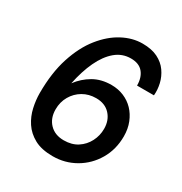

<svg xmlns="http://www.w3.org/2000/svg" viewBox="-169 -838 925 975"><g transform="rotate(30 293.5 -350.0)"><path d="M277 12Q211 12 169 -11Q127 -34 103 -70.5Q79 -107 69.5 -150Q60 -193 60 -233Q60 -352 89 -441.5Q118 -531 166 -591Q214 -651 271.5 -681.5Q329 -712 387 -712Q441 -712 477 -694Q513 -676 534 -646Q555 -616 563 -581.5Q571 -547 568 -513H469Q469 -560 445.5 -588.5Q422 -617 374 -617Q323 -617 284 -584Q245 -551 217.5 -492.5Q190 -434 174 -356Q206 -399 251 -425Q296 -451 356 -451Q395 -451 428.5 -437Q462 -423 486.5 -397.5Q511 -372 525.5 -336Q540 -300 540 -256Q540 -179 504 -118Q468 -57 408 -22.5Q348 12 277 12ZM285 -86Q332 -86 365 -107.5Q398 -129 416 -164Q434 -199 434 -239Q434 -289 404 -321.5Q374 -354 322 -354Q279 -354 245 -334Q211 -314 191 -279.5Q171 -245 171 -202Q171 -150 202 -118Q233 -86 285 -86Z"/></g></svg>

Font: Rethink Sans SemiBold
Style: Italic
Weight: 600
Italic angle: -10°
Designer: The Rethink Sans project authors (Hans Thiessen). DM Sans designed by Colophon Foundry.
Foundry: Rethink Communications LLC
Version: Version 1.001